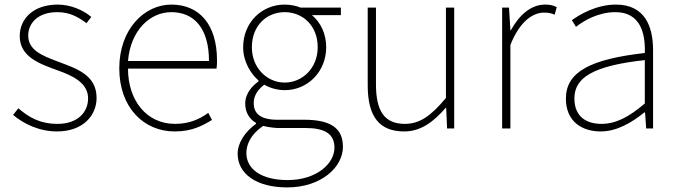

<svg xmlns="http://www.w3.org/2000/svg" viewBox="-20 -560 2957 837"><path d="M229 13C340 13 401 -55 401 -133C401 -236 310 -262 226 -294C163 -318 103 -342 103 -405C103 -457 143 -507 230 -507C285 -507 322 -485 357 -459L378 -486C341 -518 285 -540 232 -540C123 -540 66 -476 66 -403C66 -312 152 -282 232 -253C294 -231 364 -200 364 -131C364 -71 319 -20 231 -20C153 -20 104 -50 60 -88L37 -59C84 -20 150 13 229 13Z M741 13C819 13 864 -13 904 -37L888 -68C848 -39 803 -20 743 -20C619 -20 538 -122 538 -261H924C926 -275 926 -286 926 -297C926 -453 849 -540 727 -540C610 -540 500 -434 500 -262C500 -90 608 13 741 13ZM538 -294C549 -427 633 -507 727 -507C826 -507 891 -437 891 -294Z M1232 257C1380 257 1475 169 1475 80C1475 -1 1422 -38 1306 -38H1189C1108 -38 1086 -71 1086 -111C1086 -147 1108 -172 1132 -191C1156 -176 1191 -167 1221 -167C1323 -167 1402 -249 1402 -354C1402 -414 1377 -463 1340 -494H1466V-527H1290C1275 -533 1251 -540 1221 -540C1120 -540 1040 -461 1040 -354C1040 -290 1074 -238 1107 -209V-205C1084 -189 1049 -156 1049 -108C1049 -68 1069 -40 1096 -24V-20C1047 15 1016 64 1016 110C1016 198 1098 257 1232 257ZM1221 -200C1145 -200 1078 -263 1078 -354C1078 -449 1143 -507 1221 -507C1300 -507 1365 -448 1365 -354C1365 -263 1298 -200 1221 -200ZM1234 225C1119 225 1054 177 1054 107C1054 68 1075 24 1127 -11C1156 -4 1184 -2 1191 -2H1311C1394 -2 1438 22 1438 84C1438 153 1360 225 1234 225Z M1742 13C1815 13 1870 -29 1923 -90H1925L1929 0H1960V-527H1924V-133C1859 -55 1810 -20 1745 -20C1656 -20 1619 -76 1619 -192V-527H1583V-188C1583 -51 1634 13 1742 13Z M2169 0H2205V-364C2246 -468 2304 -505 2351 -505C2372 -505 2381 -503 2398 -496L2407 -529C2389 -538 2374 -540 2356 -540C2293 -540 2242 -492 2207 -428H2205L2199 -527H2169Z M2599 13C2669 13 2735 -26 2789 -70H2792L2797 0H2827V-341C2827 -448 2789 -540 2665 -540C2579 -540 2506 -496 2473 -472L2491 -443C2525 -470 2588 -507 2663 -507C2772 -507 2794 -414 2791 -329C2554 -302 2447 -247 2447 -130C2447 -30 2517 13 2599 13ZM2602 -20C2538 -20 2484 -50 2484 -131C2484 -220 2562 -273 2791 -298V-109C2722 -50 2665 -20 2602 -20Z"/></svg>

Font: Source Han Sans JP ExtraLight
Style: Regular
Weight: 250
Designer: Ryoko NISHIZUKA 西塚涼子 (kana, bopomofo & ideographs); Paul D. Hunt (Latin, Greek & Cyrillic); Sandoll Communications 산돌커뮤니
Foundry: Adobe
Version: Version 2.001;hotconv 1.0.107;makeotfexe 2.5.65593